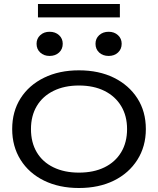

<svg xmlns="http://www.w3.org/2000/svg" viewBox="-20 -928 790 961"><path d="M375 13Q276 13 200.5 -24Q125 -61 83 -128Q41 -195 41 -282Q41 -370 83 -436Q125 -502 200.5 -539Q276 -576 375 -576Q475 -576 550 -539Q625 -502 667.5 -436Q710 -370 710 -282Q710 -195 667.5 -128Q625 -61 550 -24Q475 13 375 13ZM375 -64Q449 -64 503 -90.5Q557 -117 586.5 -166Q616 -215 616 -282Q616 -348 586.5 -397Q557 -446 503 -473Q449 -500 375 -500Q302 -500 247.5 -473Q193 -446 164 -397Q135 -348 135 -282Q135 -215 164 -166Q193 -117 247.5 -90.5Q302 -64 375 -64ZM228 -648Q200 -648 181.5 -665Q163 -682 163 -709Q163 -735 181.5 -752Q200 -769 228 -769Q257 -769 275.5 -752Q294 -735 294 -709Q294 -682 275.5 -665Q257 -648 228 -648ZM524 -648Q495 -648 476.5 -665Q458 -682 458 -709Q458 -735 476.5 -752Q495 -769 524 -769Q552 -769 570.5 -752Q589 -735 589 -709Q589 -682 570.5 -665Q552 -648 524 -648ZM170 -841V-908H580V-841Z"/></svg>

Font: Unbounded Light
Style: Regular
Weight: 300
Designer: Luke Prowse, Jean-Baptiste Morizot, Fátima Lázaro, Florian Runge
Foundry: NaN
Version: Version 1.700